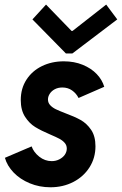

<svg xmlns="http://www.w3.org/2000/svg" viewBox="-20 -793 521 821"><path d="M1 -118.2 115.2 -167Q124 -142.1 147.9 -123Q171.9 -104 201.2 -104Q218.8 -104 233.6 -111.6Q248.5 -119.1 257.1 -131.3Q265.6 -143.6 265.6 -157.7Q265.6 -171.9 256.6 -182.1Q247.6 -192.4 233.9 -199.7Q220.2 -207 194.8 -217.8Q155.8 -234.4 130.6 -249.8Q105.5 -265.1 87.2 -293.5Q68.8 -321.8 68.8 -365.2Q68.8 -414.6 93 -452.1Q117.2 -489.7 159.2 -510.3Q201.2 -530.8 252.9 -530.8Q297.4 -530.8 333.7 -515.9Q370.1 -501 393.6 -476.3Q417 -451.7 425.8 -421.9L315.9 -374Q306.2 -393.6 288.3 -406.2Q270.5 -418.9 246.6 -418.9Q228.5 -418.9 214.6 -411.6Q200.7 -404.3 192.9 -392.3Q185.1 -380.4 185.1 -367.7Q185.1 -353.5 194.6 -343.3Q204.1 -333 218.8 -325.9Q233.4 -318.8 258.8 -309.1Q298.8 -294.4 324.7 -280Q350.6 -265.6 369.4 -238.3Q388.2 -210.9 388.2 -167.5Q388.2 -117.7 362.8 -77.6Q337.4 -37.6 293.5 -14.9Q249.5 7.8 195.8 7.8Q148.4 7.8 107.2 -9.3Q65.9 -26.4 38.1 -55.4Q10.3 -84.5 1 -118.2ZM118.7 -710 176.8 -773.4 286.1 -660.6H290L434.1 -773.4L481.4 -710L289.6 -564.5H261.7Z"/></svg>

Font: Reddit Sans Chocolate
Style: Bold Italic
Weight: 700
Italic angle: -11.25°
Designer: Stephen Hutchings
Version: Version 1.013